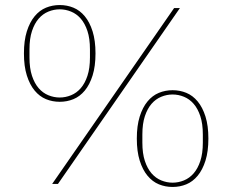

<svg xmlns="http://www.w3.org/2000/svg" viewBox="-20 -730 922 762"><path d="M187 0 671 -698H694L210 0ZM217 -326Q188 -326 162.5 -336.5Q137 -347 117.5 -370.5Q98 -394 86.5 -430.5Q75 -467 75 -518Q75 -569 86.5 -605.5Q98 -642 117.5 -665.5Q137 -689 162.5 -699.5Q188 -710 217 -710Q246 -710 271.5 -699.5Q297 -689 316.5 -665.5Q336 -642 347.5 -605.5Q359 -569 359 -518Q359 -467 347.5 -430.5Q336 -394 316.5 -370.5Q297 -347 271.5 -336.5Q246 -326 217 -326ZM217 -343Q240 -343 262 -352Q284 -361 300.5 -380Q317 -399 327 -429Q337 -459 337 -502V-534Q337 -577 327 -607Q317 -637 300.5 -656Q284 -675 262 -684Q240 -693 217 -693Q194 -693 172 -684Q150 -675 133.5 -656Q117 -637 107 -607Q97 -577 97 -534V-502Q97 -459 107 -429Q117 -399 133.5 -380Q150 -361 172 -352Q194 -343 217 -343ZM665 12Q636 12 610.5 1.5Q585 -9 565.5 -32.5Q546 -56 534.5 -92.5Q523 -129 523 -180Q523 -231 534.5 -267.5Q546 -304 565.5 -327.5Q585 -351 610.5 -361.5Q636 -372 665 -372Q694 -372 719.5 -361.5Q745 -351 764.5 -327.5Q784 -304 795.5 -267.5Q807 -231 807 -180Q807 -129 795.5 -92.5Q784 -56 764.5 -32.5Q745 -9 719.5 1.5Q694 12 665 12ZM665 -5Q688 -5 710 -14Q732 -23 748.5 -42Q765 -61 775 -91Q785 -121 785 -164V-196Q785 -239 775 -269Q765 -299 748.5 -318Q732 -337 710 -346Q688 -355 665 -355Q642 -355 620 -346Q598 -337 581.5 -318Q565 -299 555 -269Q545 -239 545 -196V-164Q545 -121 555 -91Q565 -61 581.5 -42Q598 -23 620 -14Q642 -5 665 -5Z"/></svg>

Font: IBM Plex Sans Hebrew Thin
Style: Regular
Weight: 100
Designer: Mike Abbink, Paul van der Laan, Pieter van Rosmalen, Yanek Iontef
Foundry: Bold Monday
Version: Version 1.2